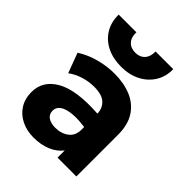

<svg xmlns="http://www.w3.org/2000/svg" viewBox="-220 -886 1020 1020"><g transform="rotate(45 290.0 -376.0)"><path d="M211.5 15Q160.5 15 120 -4.8Q79.5 -24.5 56 -61.2Q32.5 -98 32.5 -149Q32.5 -234.5 114 -280.2Q195.5 -326 361.5 -315Q360.5 -354.5 334.2 -379.2Q308 -404 248.5 -404Q208.5 -404 169.8 -392Q131 -380 100 -357L58 -469.5Q107.5 -500.5 164 -515.2Q220.5 -530 275 -530Q347 -530 401.8 -507Q456.5 -484 487.5 -436Q518.5 -388 518.5 -313V0H377V-54Q352 -21 309 -3Q266 15 211.5 15ZM182 -158Q182 -131 202.2 -117.2Q222.5 -103.5 256.5 -103.5Q300.5 -103.5 331.2 -126.8Q362 -150 362 -194.5V-215Q278 -226.5 230 -211.2Q182 -196 182 -158ZM274.5 -580Q212 -580 165.5 -603.5Q119 -627 93.8 -669.2Q68.5 -711.5 69.5 -767H202.5Q200.5 -730 220.2 -708Q240 -686 274.5 -686Q309 -686 328.5 -708Q348 -730 346.5 -767H479.5Q480.5 -712.5 454.5 -670.2Q428.5 -628 382 -604Q335.5 -580 274.5 -580Z"/></g></svg>

Font: Geologica
Style: Bold
Weight: 700
Designer: Sindre Bremnes, Frode Helland
Foundry: Monokrom Skriftforlag AS
Version: Version 1.010; ttfautohint (v1.8.4.7-5d5b);gftools[0.9.28]